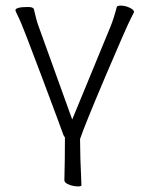

<svg xmlns="http://www.w3.org/2000/svg" viewBox="-20 -500 530 686"><path d="M259 166Q242 166 226 159.5Q210 153 210 144Q212 69 212 -9Q207 -15 205 -22Q203 -29 132 -218.5Q61 -408 48 -434.5Q35 -461 35 -463Q35 -475 80 -475Q99 -475 101 -467Q111 -423 119 -403L238 -73L374 -403Q386 -432 397 -474Q398 -480 411 -480Q427 -480 443 -472.5Q459 -465 459 -457Q459 -456 446 -431Q433 -406 357 -228Q280 -46 267 -6L266 -4Q266 56 271 162Q271 166 259 166Z"/></svg>

Font: LXGW WenKai Lite Light
Style: Regular
Weight: 300
Designer: LXGW / Fontworks Inc.
Foundry: LXGW / Fontworks Inc.
Version: Version 1.511; March 25, 2025